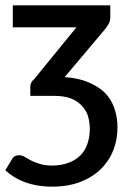

<svg xmlns="http://www.w3.org/2000/svg" viewBox="-29 -530 497 728"><path d="M368.2 -418 216.3 -237.8Q269 -233.9 305.7 -218.3Q346.2 -200.7 368.2 -178.7Q392.1 -154.8 404.3 -120.6Q416.5 -85.4 416.5 -47.4Q416.5 -0.5 400.4 40.5Q383.8 81.5 352.5 111.8Q321.3 142.1 274.4 160.2Q228.5 177.7 167.5 177.7Q139.2 177.7 110.8 172.9Q87.4 168.9 63.5 160.2Q43.5 152.8 23.9 140.6Q8.8 131.3 -8.8 115.7L16.1 74.2Q21.5 65.4 26.9 62.5Q33.2 58.6 43 58.6Q53.7 58.6 64 64.5Q76.2 71.8 87.9 78.1Q101.6 85.4 121.6 91.3Q142.1 97.7 168.9 97.7Q201.7 97.7 228.5 87.9Q253.9 79.6 273.4 61.5Q292 43.9 301.3 18.6Q311.5 -9.3 311.5 -40Q311.5 -67.9 304.2 -91.3Q296.9 -113.3 279.3 -131.3Q262.2 -148.4 237.3 -157.7Q211.9 -166.5 176.3 -166.5H85.9V-201.2Q85.9 -209.5 89.8 -217.3Q94.2 -225.1 100.6 -230L260.7 -426.3H19.5V-509.8H389.2V-464.8Q389.2 -450.7 382.8 -439Q375 -426.3 368.2 -418Z"/></svg>

Font: Lato-SemiBold
Style: Regular
Weight: 500
Designer: Lukasz Dziedzic with Adam Twardoch and Botio Nikoltchev
Foundry: tyPoland Lukasz Dziedzic
Version: ""